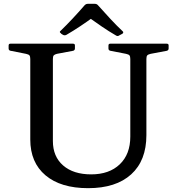

<svg xmlns="http://www.w3.org/2000/svg" viewBox="-20 -972 922 1002"><path d="M744 -267Q744 -134 664.5 -62Q585 10 440 10Q297 10 217.5 -57Q138 -124 138 -244V-744H256V-236Q256 -155 309.5 -108.5Q363 -62 456 -62Q550 -62 605 -114.5Q660 -167 660 -259V-744H744ZM25 -734Q25 -744 34 -744H361Q371 -744 371 -735V-719Q371 -710 362 -707L277 -691Q265 -688 260.5 -683Q256 -678 256 -664V-531H138V-664Q138 -677 134 -682.5Q130 -688 116 -691L35 -707Q25 -709 25 -719ZM546 -734Q546 -744 555 -744H850Q860 -744 860 -735V-719Q860 -710 851 -707L766 -691Q753 -688 748.5 -683Q744 -678 744 -664V-531H660V-664Q660 -677 656 -682.5Q652 -688 638 -691L556 -707Q546 -709 546 -719ZM297 -799Q288 -805 296 -811Q326 -840 357.5 -873.5Q389 -907 422 -945Q429 -952 438 -952H475Q485 -952 491 -945Q525 -907 557 -872.5Q589 -838 620 -809Q627 -803 619 -796Q615 -794 610.5 -791.5Q606 -789 602 -787Q594 -781 585 -787Q547 -809 512 -833Q477 -857 442 -882H466Q433 -858 398.5 -835Q364 -812 328 -791Q320 -786 311 -789Q307 -791 303 -793.5Q299 -796 297 -799Z"/></svg>

Font: Hahmlet Medium
Style: Regular
Weight: 500
Version: Version 1.002